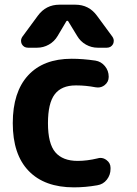

<svg xmlns="http://www.w3.org/2000/svg" viewBox="-20 -806 583 815"><path d="M284.2 -556.6Q331.1 -556.6 384.8 -548.8Q409.2 -544.9 425.3 -525.4Q441.4 -505.9 441.4 -480.5V-479.5Q441.4 -458 423.8 -444.3Q411.1 -434.6 395.5 -434.6Q390.6 -434.6 385.7 -435.5Q343.8 -443.4 305.7 -443.4Q303.7 -443.4 300.8 -443.4Q241.2 -443.4 212.4 -405.8Q183.6 -368.2 183.6 -283.2Q183.6 -196.3 214.8 -159.7Q246.1 -123 309.6 -123Q349.6 -123 394.5 -133.8Q400.4 -135.7 406.2 -135.7Q419.9 -135.7 431.6 -127Q449.2 -114.3 449.2 -93.8V-88.9Q449.2 -63.5 433.6 -43.5Q418 -23.4 392.6 -19.5Q342.8 -10.7 293.9 -10.7Q168.9 -10.7 101.6 -80.6Q34.2 -150.4 34.2 -283.2Q34.2 -415 99.1 -485.8Q164.1 -556.6 284.2 -556.6ZM269.5 -715.8Q268.6 -717.8 265.6 -717.8Q262.7 -717.8 261.7 -715.8L224.6 -653.3Q210.9 -629.9 187.5 -616.7Q164.1 -603.5 137.7 -603.5H98.6Q81.1 -603.5 72.3 -619.1Q69.3 -626 69.3 -632.8Q69.3 -641.6 75.2 -650.4L140.6 -739.3Q174.8 -786.1 232.4 -786.1H299.8Q357.4 -786.1 391.6 -739.3L457 -650.4Q462.9 -641.6 462.9 -632.8Q462.9 -626 460 -619.1Q451.2 -603.5 433.6 -603.5H394.5Q368.2 -603.5 344.7 -616.7Q321.3 -629.9 307.6 -653.3Z"/></svg>

Font: Gen Jyuu Gothic Bold
Style: Bold
Weight: 700
Designer: [Source Han Sans]
Ryoko NISHIZUKA  (kana & ideographs); Paul D. Hunt (Latin, Greek & Cyrillic); Wenlong ZHANG  (bopomofo
Version: Version 1.002.20150607